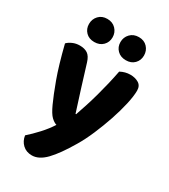

<svg xmlns="http://www.w3.org/2000/svg" viewBox="-214 -803 966 1095"><g transform="rotate(30 269.5 -256.0)"><path d="M136 -120Q113 -170 83.5 -250.5Q54 -331 22 -459Q34 -472 55.5 -481.5Q77 -491 102 -491Q134 -491 154 -477.5Q174 -464 185 -428Q207 -355 229.5 -284Q252 -213 275 -141H279Q291 -175 304 -215.5Q317 -256 329 -299.5Q341 -343 351.5 -387.5Q362 -432 370 -474Q401 -491 435 -491Q467 -491 490 -477Q513 -463 513 -431Q513 -395 500.5 -339.5Q488 -284 467.5 -223.5Q447 -163 421.5 -103.5Q396 -44 369 1Q313 96 268 142.5Q223 189 177 189Q140 189 116 166.5Q92 144 87 109Q119 81 153.5 43.5Q188 6 212 -32Q195 -37 176.5 -54.5Q158 -72 136 -120ZM240 -624Q240 -592 218.5 -570.5Q197 -549 162 -549Q127 -549 106 -570.5Q85 -592 85 -624Q85 -656 106 -678.5Q127 -701 162 -701Q197 -701 218.5 -678.5Q240 -656 240 -624ZM447 -624Q447 -592 426 -570.5Q405 -549 370 -549Q335 -549 313.5 -570.5Q292 -592 292 -624Q292 -656 313.5 -678.5Q335 -701 370 -701Q405 -701 426 -678.5Q447 -656 447 -624Z"/></g></svg>

Font: Baloo Bhaina 2
Style: Bold
Weight: 700
Designer: Yesha Goshar, Manish Minz, Shuchita Grover and Ek Type
Foundry: Ek Type
Version: Version 1.640;hotconv 1.0.111;makeotfexe 2.5.65597; ttfautoh